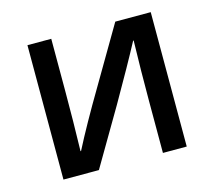

<svg xmlns="http://www.w3.org/2000/svg" viewBox="-80 -604 781 701"><g transform="rotate(-15 311.0 -254.0)"><path d="M454 0V-196Q454 -310 457 -424H455Q413 -345 337 -213L212 0H78V-508H168V-312Q168 -198 165 -84H167Q212 -172 285 -295L410 -508H544V0Z"/></g></svg>

Font: CST
Style: Regular
Weight: 400
Version: Version 1.00